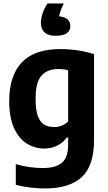

<svg xmlns="http://www.w3.org/2000/svg" viewBox="-20 -832 606 1082"><path d="M233 230Q194.5 230 151.2 225Q108 220 69 209.5V93Q109 104.5 147.5 109.8Q186 115 221 115Q294 115 329 85.2Q364 55.5 364 -17.5V-57.5H356.5Q336.5 -29 303.8 -12Q271 5 228 5Q177 5 132.2 -22.2Q87.5 -49.5 59.8 -108.5Q32 -167.5 32 -262.5Q32 -405.5 103 -480.5Q174 -555.5 321 -555.5Q368 -555.5 419 -548Q470 -540.5 510 -526.5V-43.5Q510 102 440.8 166Q371.5 230 233 230ZM285.5 -116Q307 -116 328.2 -124Q349.5 -132 364 -148.5V-437Q352.5 -439.5 337.8 -441.2Q323 -443 308.5 -443Q247 -443 213.8 -405.8Q180.5 -368.5 180.5 -275.5Q180.5 -212 193.5 -177.2Q206.5 -142.5 230 -129.2Q253.5 -116 285.5 -116ZM294 -630.5Q251 -630.5 230.8 -649.5Q210.5 -668.5 210.5 -703.5Q210.5 -729.5 221 -759.5Q231.5 -789.5 248 -812.5H339.5Q318 -769.5 313 -740Q346 -736.5 361.2 -722Q376.5 -707.5 376.5 -685.5Q376.5 -660 356.8 -645.2Q337 -630.5 294 -630.5Z"/></svg>

Font: Encode Sans Semi Condensed
Style: Bold
Weight: 700
Width: 4
Designer: Multiple Designers
Foundry: Impallari Type
Version: Version 3.000; ttfautohint (v1.8.3) -l 8 -r 50 -G 200 -x 14 